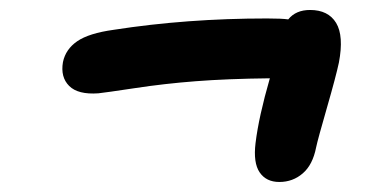

<svg xmlns="http://www.w3.org/2000/svg" viewBox="-20 -566 740 387"><path d="M178.2 -377.9Q137.2 -375 119.4 -392.8Q101.6 -410.6 106.9 -440.9Q112.3 -466.8 135.7 -482.9Q159.2 -499 209 -505.9Q356.4 -528.8 518.1 -528.8Q547.9 -528.8 561 -526.9Q576.2 -545.9 605 -545.9Q641.6 -545.9 657.5 -519.8Q673.3 -493.7 663.1 -439.9Q657.2 -412.1 638.9 -348.6Q620.6 -285.2 617.2 -269Q610.4 -233.9 590.3 -216.6Q570.3 -199.2 543 -199.2Q516.6 -199.2 503.4 -218.5Q490.2 -237.8 495.1 -277.8Q501.5 -330.6 523.9 -408.2Q437.5 -407.2 374.8 -402.3Q312 -397.5 252.2 -388.4Q192.4 -379.4 178.2 -377.9Z"/></svg>

Font: Shantell Sans Irregular Bouncy
Style: Italic
Weight: 600
Italic angle: -11.31°
Designer: Stephen Nixon, Anya Danilova, Shantell Martin
Foundry: Arrow Type
Version: Version 1.006;[9816181b4]